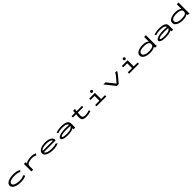

<svg xmlns="http://www.w3.org/2000/svg" viewBox="1340 -4491 8320 8320"><g transform="rotate(-45 5500.0 -331.0)"><path d="M565 11Q465 11 381 -5.5Q297 -22 234.5 -53.5Q172 -85 138 -129.5Q104 -174 104 -230Q104 -286 138 -330.5Q172 -375 234 -406Q296 -437 380 -453Q464 -469 563 -469Q674 -469 764 -447Q854 -425 909 -385L851 -322L844 -315L839 -319Q839 -328 832.5 -331.5Q826 -335 811 -342Q758 -367 690 -377Q622 -387 547 -387Q489 -387 430 -378Q371 -369 322 -351Q273 -333 242.5 -304Q212 -275 212 -235Q212 -194 242 -163Q272 -132 323.5 -112Q375 -92 439.5 -81.5Q504 -71 573 -71Q619 -71 669 -79Q719 -87 764 -100.5Q809 -114 841 -133L895 -61Q828 -24 744.5 -6.5Q661 11 565 11Z M1210 -460H1318L1315 -373Q1343 -404 1397.5 -426Q1452 -448 1518 -459.5Q1584 -471 1646 -471Q1722 -471 1789 -456.5Q1856 -442 1902 -416L1854 -342L1848 -333L1842 -337Q1841 -345 1834.5 -348.5Q1828 -352 1813 -358Q1769 -376 1725.5 -384Q1682 -392 1633 -392Q1583 -392 1527.5 -383.5Q1472 -375 1424 -356.5Q1376 -338 1345.5 -308.5Q1315 -279 1315 -236V1H1210Z M2547 10Q2413 10 2309 -17.5Q2205 -45 2145.5 -98Q2086 -151 2086 -227Q2086 -285 2119.5 -330.5Q2153 -376 2213 -407Q2273 -438 2352 -454.5Q2431 -471 2521 -471Q2630 -471 2718 -444.5Q2806 -418 2857 -366.5Q2908 -315 2908 -241Q2908 -232 2907 -224Q2906 -216 2904 -208H2186Q2191 -169 2224 -142Q2257 -115 2309 -99Q2361 -83 2424 -76Q2487 -69 2551 -69Q2622 -69 2689 -79Q2756 -89 2799 -112L2879 -61Q2822 -26 2735.5 -8Q2649 10 2547 10ZM2191 -282H2802Q2801 -311 2775.5 -332Q2750 -353 2708.5 -367Q2667 -381 2615.5 -387.5Q2564 -394 2511 -394Q2460 -394 2407.5 -388.5Q2355 -383 2309.5 -370.5Q2264 -358 2232.5 -336Q2201 -314 2191 -282Z M3425 11Q3267 11 3182 -24Q3097 -59 3097 -118Q3097 -167 3156.5 -204.5Q3216 -242 3321 -262.5Q3426 -283 3561 -283Q3606 -283 3669 -279.5Q3732 -276 3791 -272Q3778 -321 3738 -347.5Q3698 -374 3634.5 -384.5Q3571 -395 3487 -395Q3414 -395 3348 -384.5Q3282 -374 3230 -349L3159 -403Q3224 -435 3308.5 -452.5Q3393 -470 3495 -470Q3615 -470 3705 -450.5Q3795 -431 3845 -381.5Q3895 -332 3895 -243V0H3791V-66Q3764 -43 3719 -28Q3674 -13 3621 -4.5Q3568 4 3516.5 7.5Q3465 11 3425 11ZM3204 -122Q3204 -103 3238 -90.5Q3272 -78 3325.5 -71.5Q3379 -65 3439 -65Q3532 -65 3608 -78.5Q3684 -92 3732.5 -121.5Q3781 -151 3794 -197Q3741 -201 3679.5 -204.5Q3618 -208 3573 -208Q3470 -208 3386.5 -198Q3303 -188 3253.5 -169Q3204 -150 3204 -122Z M4132 -460H4336L4344 -574L4457 -583L4467 -584L4468 -577Q4462 -570 4457.5 -563Q4453 -556 4451 -539L4439 -460H4770V-380H4436L4424 -243Q4418 -174 4432.5 -136Q4447 -98 4488 -83Q4529 -68 4601 -68Q4667 -68 4725 -81Q4783 -94 4839 -115L4870 -42Q4801 -17 4729.5 -2.5Q4658 12 4580 12Q4492 12 4438 -4Q4384 -20 4357 -52Q4330 -84 4322.5 -133Q4315 -182 4320 -248L4330 -380H4132Z M5199 0V-82H5459V-376H5211V-460H5563V-82H5803V0ZM5505 -541Q5477 -541 5458 -560Q5439 -579 5439 -607Q5439 -635 5458 -654.5Q5477 -674 5505 -674Q5532 -674 5552 -654Q5572 -634 5572 -607Q5572 -579 5552 -560Q5532 -541 5505 -541Z M6445 0 6078 -460H6208L6510 -83L6671 -268Q6719 -322 6752.5 -371Q6786 -420 6799 -460H6917Q6901 -418 6864.5 -366.5Q6828 -315 6779 -257L6563 0Z M7199 0V-82H7459V-376H7211V-460H7563V-82H7803V0ZM7505 -541Q7477 -541 7458 -560Q7439 -579 7439 -607Q7439 -635 7458 -654.5Q7477 -674 7505 -674Q7532 -674 7552 -654Q7572 -634 7572 -607Q7572 -579 7552 -560Q7532 -541 7505 -541Z M8473 10Q8398 9 8326.5 -6Q8255 -21 8197.5 -51Q8140 -81 8106.5 -125.5Q8073 -170 8073 -229Q8073 -294 8108.5 -340Q8144 -386 8203.5 -415Q8263 -444 8335 -458Q8407 -472 8481 -472Q8600 -472 8678.5 -444.5Q8757 -417 8785 -381V-665H8900V-658Q8894 -652 8892.5 -645Q8891 -638 8891 -621V-71Q8891 -53 8894 -35.5Q8897 -18 8907 0H8793Q8784 -17 8781.5 -34Q8779 -51 8779 -69Q8746 -33 8665 -11Q8584 11 8473 10ZM8495 -72Q8640 -72 8712.5 -107.5Q8785 -143 8785 -232Q8785 -289 8747.5 -323.5Q8710 -358 8642.5 -373.5Q8575 -389 8483 -389Q8400 -389 8330.5 -374Q8261 -359 8220 -325.5Q8179 -292 8179 -236Q8179 -178 8220 -142Q8261 -106 8332.5 -89Q8404 -72 8495 -72Z M9425 11Q9267 11 9182 -24Q9097 -59 9097 -118Q9097 -167 9156.5 -204.5Q9216 -242 9321 -262.5Q9426 -283 9561 -283Q9606 -283 9669 -279.5Q9732 -276 9791 -272Q9778 -321 9738 -347.5Q9698 -374 9634.5 -384.5Q9571 -395 9487 -395Q9414 -395 9348 -384.5Q9282 -374 9230 -349L9159 -403Q9224 -435 9308.5 -452.5Q9393 -470 9495 -470Q9615 -470 9705 -450.5Q9795 -431 9845 -381.5Q9895 -332 9895 -243V0H9791V-66Q9764 -43 9719 -28Q9674 -13 9621 -4.5Q9568 4 9516.5 7.5Q9465 11 9425 11ZM9204 -122Q9204 -103 9238 -90.5Q9272 -78 9325.5 -71.5Q9379 -65 9439 -65Q9532 -65 9608 -78.5Q9684 -92 9732.5 -121.5Q9781 -151 9794 -197Q9741 -201 9679.5 -204.5Q9618 -208 9573 -208Q9470 -208 9386.5 -198Q9303 -188 9253.5 -169Q9204 -150 9204 -122Z M10473 10Q10398 9 10326.5 -6Q10255 -21 10197.5 -51Q10140 -81 10106.5 -125.5Q10073 -170 10073 -229Q10073 -294 10108.5 -340Q10144 -386 10203.5 -415Q10263 -444 10335 -458Q10407 -472 10481 -472Q10600 -472 10678.5 -444.5Q10757 -417 10785 -381V-665H10900V-658Q10894 -652 10892.5 -645Q10891 -638 10891 -621V-71Q10891 -53 10894 -35.5Q10897 -18 10907 0H10793Q10784 -17 10781.5 -34Q10779 -51 10779 -69Q10746 -33 10665 -11Q10584 11 10473 10ZM10495 -72Q10640 -72 10712.5 -107.5Q10785 -143 10785 -232Q10785 -289 10747.5 -323.5Q10710 -358 10642.5 -373.5Q10575 -389 10483 -389Q10400 -389 10330.5 -374Q10261 -359 10220 -325.5Q10179 -292 10179 -236Q10179 -178 10220 -142Q10261 -106 10332.5 -89Q10404 -72 10495 -72Z"/></g></svg>

Font: Inconsolata UltraExpanded Medium
Style: Regular
Weight: 500
Width: 9
Monospace: yes
Designer: Raph Levien, Cyreal, Brenton Simpson
Foundry: Raph Levien, Cyreal, Google
Version: Version 3.001; ttfautohint (v1.8.2.53-6de2)